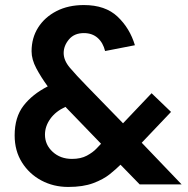

<svg xmlns="http://www.w3.org/2000/svg" viewBox="-20 -730 746 760"><path d="M250 10Q192 10 144 -15.5Q96 -41 67 -87Q38 -133 38 -194Q38 -266 73 -311.5Q108 -357 169 -388Q142 -425 123.5 -460Q105 -495 105 -527Q105 -580 131 -621Q157 -662 203.5 -686Q250 -710 312 -710Q397 -710 445.5 -664Q494 -618 514 -551L396 -528Q388 -561 366.5 -580Q345 -599 312 -599Q274 -599 253 -574Q232 -549 232 -520Q232 -491 256.5 -462Q281 -433 323 -390L467 -242L580 -361L657 -287L541 -165L699 0H533L457 -78Q440 -61 414.5 -40.5Q389 -20 349 -5Q309 10 250 10ZM265 -101Q300 -101 324 -114Q348 -127 362 -142Q376 -157 380 -161L239 -307Q200 -289 179 -259.5Q158 -230 158 -197Q158 -157 188.5 -129Q219 -101 265 -101Z"/></svg>

Font: Haskoy Bold
Style: Regular
Weight: 700
Designer: Ertekin Erdin
Foundry: Ertekin Erdin
Version: Version 1.500; ttfautohint (v1.8.3)